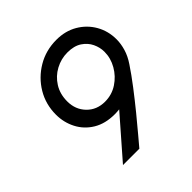

<svg xmlns="http://www.w3.org/2000/svg" viewBox="-181 -821 962 962"><g transform="rotate(-45 300.5 -340.0)"><path d="M151 0 335 -211Q327 -210 318.5 -209.5Q310 -209 302 -209Q235 -209 188 -237.5Q141 -266 116.5 -313.5Q92 -361 92 -416Q92 -489 127.5 -548.5Q163 -608 223.5 -644Q284 -680 359 -680Q422 -680 470.5 -651.5Q519 -623 546.5 -575Q574 -527 574 -468Q574 -437 564 -403Q554 -369 531 -335Q502 -291 462.5 -239.5Q423 -188 383.5 -139.5Q344 -91 312.5 -54Q281 -17 267 0ZM312 -288Q361 -288 400.5 -314Q440 -340 463.5 -381Q487 -422 487 -467Q487 -498 473 -527.5Q459 -557 429.5 -576.5Q400 -596 353 -596Q308 -596 268 -574.5Q228 -553 203.5 -514Q179 -475 179 -423Q179 -365 216.5 -326.5Q254 -288 312 -288Z"/></g></svg>

Font: Atkinson Hyperlegible
Style: Italic
Weight: 400
Italic angle: -12°
Designer: Elliott Scott, Megan Eiswerth, Linus Boman, Theodore Petrosky
Foundry: Braille Institute
Version: Version 1.006; ttfautohint (v1.8.3)